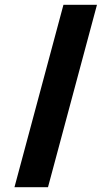

<svg xmlns="http://www.w3.org/2000/svg" viewBox="-20 -720 462 796"><path d="M382 -700 179 56H40L243 -700Z"/></svg>

Font: Urbanist ExtraBold
Style: Regular
Weight: 800
Designer: Corey Hu
Foundry: Corey Hu
Version: Version 1.330; ttfautohint (v1.8.4.7-5d5b)